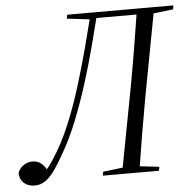

<svg xmlns="http://www.w3.org/2000/svg" viewBox="-64 -721 792 787"><g transform="rotate(-5 332.0 -327.0)"><path d="M47 16Q31 16 17 9.5Q3 3 -5.5 -10Q-14 -23 -14 -41Q-7 -61 10 -72Q27 -83 46 -83Q68 -83 83.5 -70Q99 -57 110 -31L93 -26L69 -17Q84 -25 98 -40.5Q112 -56 125.5 -76.5Q139 -97 152 -119Q183 -172 210 -240Q237 -308 260 -383Q283 -458 302.5 -532Q322 -606 338 -670H365Q349 -606 329.5 -531.5Q310 -457 286 -381Q262 -305 234 -234.5Q206 -164 173 -107Q153 -71 134 -43Q115 -15 94.5 0.5Q74 16 47 16ZM238 -654 241 -670H349L340 -642ZM329 0 332 -16 432 -28H458L563 -16L560 0ZM339 -646 343 -670H584L580 -646ZM408 0 476 -359Q490 -436 503 -514.5Q516 -593 528 -670H599L531 -308Q517 -231 504 -154Q491 -77 479 0ZM549 -642V-670H678L675 -654L574 -642Z"/></g></svg>

Font: Source Serif 4 60pt
Style: Italic
Weight: 400
Italic angle: -12°
Version: Version 4.004;hotconv 1.0.116;makeotfexe 2.5.65601